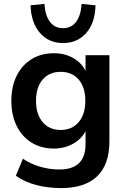

<svg xmlns="http://www.w3.org/2000/svg" viewBox="-20 -771 644 981"><path d="M293 190Q225 190 165.5 174.5Q106 159 61 127L97 40Q139 68 187 81.5Q235 95 283 95Q417 95 417 -34V-101Q396 -60 352.5 -36Q309 -12 256 -12Q190 -12 141 -42.5Q92 -73 65 -128Q38 -183 38 -256Q38 -329 65 -383.5Q92 -438 141 -468.5Q190 -499 256 -499Q311 -499 354 -474.5Q397 -450 417 -409V-489H539V-49Q539 70 476 130Q413 190 293 190ZM290 -107Q348 -107 382 -147Q416 -187 416 -256Q416 -325 382 -364.5Q348 -404 290 -404Q232 -404 198 -364.5Q164 -325 164 -256Q164 -187 198 -147Q232 -107 290 -107ZM302 -551Q229 -551 184 -603Q139 -655 136 -744L207 -751Q211 -691 235.5 -659Q260 -627 302 -627Q344 -627 368.5 -659Q393 -691 397 -751L468 -744Q466 -655 421 -603Q376 -551 302 -551Z"/></svg>

Font: Nunito Sans
Style: Bold
Weight: 700
Designer: Vernon Adams
Foundry: Vernon Adams
Version: Version 3.101; ttfautohint (v1.8.4.7-5d5b);gftools[0.9.27]